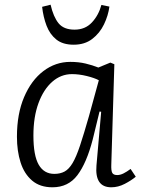

<svg xmlns="http://www.w3.org/2000/svg" viewBox="-20 -782 604 816"><path d="M453 -82Q452 -57 457 -47.5Q462 -38 478 -38Q491 -38 505 -45Q519 -52 535 -64L557 -31Q538 -15 510 -0.5Q482 14 453 14Q382 14 390 -79L410 -307L403 -308L374 -189Q348 -89 309 -37.5Q270 14 203 14Q150 14 116.5 -14.5Q83 -43 67.5 -91.5Q52 -140 52 -201Q52 -298 82.5 -369.5Q113 -441 164.5 -480Q216 -519 279 -519Q314 -519 343.5 -512Q373 -505 398 -495L449 -516L466 -509ZM211 -43Q236 -43 254.5 -53Q273 -63 288.5 -89Q304 -115 320 -163Q336 -211 358 -288L400 -441Q381 -451 348.5 -459Q316 -467 286 -467Q239 -467 202 -434.5Q165 -402 143.5 -343.5Q122 -285 122 -206Q122 -121 144.5 -82Q167 -43 211 -43ZM293 -592Q247 -592 219.5 -614Q192 -636 178 -672.5Q164 -709 159 -753L195 -762Q207 -710 229 -683Q251 -656 297 -656Q342 -656 370.5 -686.5Q399 -717 411 -761L445 -754Q440 -716 422 -678.5Q404 -641 372 -616.5Q340 -592 293 -592Z"/></svg>

Font: Literata 12pt Light
Style: Italic
Weight: 300
Italic angle: -2°
Designer: Latin by Veronika Burian and Jose Scaglione. Greek by Irene Vlachou. Cyrillic by Vera Evstafieva
Foundry: TypeTogether
Version: Version 3.002